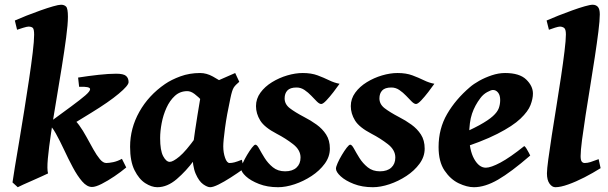

<svg xmlns="http://www.w3.org/2000/svg" viewBox="-20 -762 2541 802"><path d="M517.1 -418.9Q517.1 -404.8 475.8 -370.4Q434.6 -335.9 361.3 -291L260.3 -229L180.2 -246.1L277.3 -317.4Q316.4 -346.2 336.4 -363.5Q356.4 -380.9 356.4 -389.6Q356.4 -401.4 310.5 -399.4L306.2 -438Q349.6 -444.8 392.1 -449.5Q434.6 -454.1 465.3 -454.1Q496.1 -454.1 506.6 -444.8Q517.1 -435.5 517.1 -418.9ZM263.7 -691.9Q263.7 -660.6 256.3 -605.2Q249 -549.8 238 -481.7Q227.1 -413.6 215.1 -342.8Q203.1 -272 193.6 -208.7Q184.1 -145.5 179.9 -99.9Q175.8 -54.2 180.7 -37.6Q173.8 -34.2 156 -26.1Q138.2 -18.1 116.7 -8.5Q95.2 1 77.6 8.8Q60.1 16.6 54.2 20L32.2 0Q34.7 -19 42.2 -64.5Q49.8 -109.9 60.1 -171.1Q70.3 -232.4 81.1 -299.6Q91.8 -366.7 101.3 -429.9Q110.8 -493.2 116.7 -542.7Q122.6 -592.3 122.6 -616.7Q122.6 -641.1 116.5 -646Q110.4 -650.9 99.1 -650.9Q92.8 -650.9 76.2 -645.8Q59.6 -640.6 51.3 -637.7L42 -676.3Q62.5 -685.5 91.1 -696.8Q119.6 -708 149.2 -718.5Q178.7 -729 201.9 -735.6Q225.1 -742.2 234.9 -742.2Q248.5 -742.2 256.1 -734.4Q263.7 -726.6 263.7 -691.9ZM507.3 -62.5Q485.8 -44.4 458 -25.6Q430.2 -6.8 404.8 6.1Q379.4 19 364.3 19Q343.3 19 323.2 -4.2Q303.2 -27.3 284.2 -63Q265.1 -98.6 247.6 -136.5Q230 -174.3 213.1 -204.6Q196.3 -234.9 180.2 -246.1L277.3 -271Q294.9 -260.7 310.8 -238.8Q326.7 -216.8 341.3 -189.9Q356 -163.1 369.9 -138.2Q383.8 -113.3 397.2 -97.2Q410.6 -81.1 423.8 -81.1Q435.1 -81.1 452.9 -84.7Q470.7 -88.4 489.3 -98.6Z M998.5 -57.6Q971.2 -38.1 943.4 -20.3Q915.5 -2.4 892.8 8.8Q870.1 20 857.9 20Q846.2 20 828.6 7.6Q811 -4.9 797.4 -36.1Q783.7 -67.4 783.7 -122.6Q783.7 -133.8 786.9 -159.2Q790 -184.6 794.9 -216.8Q799.8 -249 804.9 -281.2Q810.1 -313.5 814.5 -339.1Q818.8 -364.7 820.8 -376Q823.2 -387.2 839.1 -398.2Q855 -409.2 877.4 -419.7Q899.9 -430.2 922.9 -439.7Q945.8 -449.2 962.4 -457L979.5 -420.4Q962.9 -406.7 956.1 -395.8Q949.2 -384.8 942.4 -351.6Q927.2 -281.7 919.9 -227.1Q912.6 -172.4 912.6 -150.9Q912.6 -124.5 920.2 -102.8Q927.7 -81.1 939 -81.1Q948.7 -81.1 959.7 -84Q970.7 -86.9 990.2 -94.7ZM949.7 -396.5Q939.5 -389.2 928.2 -373.3Q917 -357.4 906.2 -340.1Q895.5 -322.8 886.5 -310.5Q877.4 -298.3 871.1 -298.3Q864.7 -298.3 852.5 -311Q840.3 -323.7 824.7 -340.3Q809.1 -356.9 792.7 -369.4Q776.4 -381.8 761.2 -381.3Q731.4 -380.9 710.2 -361.3Q689 -341.8 675.3 -311.5Q661.6 -281.2 655.3 -247.6Q648.9 -213.9 648.9 -185.1Q648.9 -133.3 661.6 -109.6Q674.3 -85.9 689 -85.9Q702.6 -85.9 729.5 -108.2Q756.3 -130.4 798.3 -189L790.5 -92.3Q757.8 -47.9 718.3 -13.9Q678.7 20 637.2 20Q613.3 20 586.9 3.2Q560.5 -13.7 542 -50.8Q523.4 -87.9 523.4 -148.9Q523.4 -226.1 562 -294.9Q600.6 -363.8 669.4 -411.1Q695.8 -429.2 733.6 -443.1Q771.5 -457 815.9 -457Q842.8 -457 869.1 -442.4Q895.5 -427.7 917 -412.8Q938.5 -397.9 949.7 -396.5Z M1398.4 -412.1Q1388.2 -397.5 1372.8 -377.4Q1357.4 -357.4 1343.3 -342.5Q1329.1 -327.6 1321.8 -327.6Q1314 -327.6 1303.5 -338.1Q1293 -348.6 1280.3 -362.1Q1267.6 -375.5 1252.2 -386Q1236.8 -396.5 1218.8 -396.5Q1191.9 -396.5 1180.4 -384Q1168.9 -371.6 1168.9 -351.1Q1168.9 -326.7 1190.4 -310.1Q1211.9 -293.5 1251 -272.9Q1277.8 -259.3 1302.2 -241.7Q1326.7 -224.1 1342.3 -200Q1357.9 -175.8 1357.9 -141.1Q1357.9 -107.4 1336.4 -78.1Q1314.9 -48.8 1281.5 -26.9Q1248 -4.9 1210.7 7.6Q1173.3 20 1141.6 20Q1096.7 20 1061.8 6.3Q1026.9 -7.3 1007.1 -25.6Q987.3 -43.9 987.3 -57.6Q987.3 -64.9 994.4 -81.1Q1001.5 -97.2 1012 -114.7Q1022.5 -132.3 1032.2 -145Q1042 -157.7 1046.9 -157.7Q1053.7 -157.7 1062.7 -140.9Q1071.8 -124 1085.4 -102.1Q1099.1 -80.1 1119.9 -63.2Q1140.6 -46.4 1170.9 -46.4Q1201.7 -46.4 1218.5 -62Q1235.4 -77.6 1235.4 -104Q1235.4 -135.7 1204.1 -159.9Q1172.9 -184.1 1136.2 -203.1Q1084.5 -230 1066.9 -258.8Q1049.3 -287.6 1049.3 -318.8Q1049.3 -349.6 1067.9 -375Q1086.4 -400.4 1116.2 -418.7Q1146 -437 1179.9 -447Q1213.9 -457 1244.6 -457Q1280.3 -457 1306.4 -447.3Q1332.5 -437.5 1354.5 -426.8Q1376.5 -416 1398.4 -412.1Z M1794.4 -412.1Q1784.2 -397.5 1768.8 -377.4Q1753.4 -357.4 1739.3 -342.5Q1725.1 -327.6 1717.8 -327.6Q1710 -327.6 1699.5 -338.1Q1689 -348.6 1676.3 -362.1Q1663.6 -375.5 1648.2 -386Q1632.8 -396.5 1614.7 -396.5Q1587.9 -396.5 1576.4 -384Q1564.9 -371.6 1564.9 -351.1Q1564.9 -326.7 1586.4 -310.1Q1607.9 -293.5 1647 -272.9Q1673.8 -259.3 1698.2 -241.7Q1722.7 -224.1 1738.3 -200Q1753.9 -175.8 1753.9 -141.1Q1753.9 -107.4 1732.4 -78.1Q1710.9 -48.8 1677.5 -26.9Q1644 -4.9 1606.7 7.6Q1569.3 20 1537.6 20Q1492.7 20 1457.8 6.3Q1422.9 -7.3 1403.1 -25.6Q1383.3 -43.9 1383.3 -57.6Q1383.3 -64.9 1390.4 -81.1Q1397.5 -97.2 1408 -114.7Q1418.5 -132.3 1428.2 -145Q1438 -157.7 1442.9 -157.7Q1449.7 -157.7 1458.7 -140.9Q1467.8 -124 1481.4 -102.1Q1495.1 -80.1 1515.9 -63.2Q1536.6 -46.4 1566.9 -46.4Q1597.7 -46.4 1614.5 -62Q1631.3 -77.6 1631.3 -104Q1631.3 -135.7 1600.1 -159.9Q1568.8 -184.1 1532.2 -203.1Q1480.5 -230 1462.9 -258.8Q1445.3 -287.6 1445.3 -318.8Q1445.3 -349.6 1463.9 -375Q1482.4 -400.4 1512.2 -418.7Q1542 -437 1575.9 -447Q1609.9 -457 1640.6 -457Q1676.3 -457 1702.4 -447.3Q1728.5 -437.5 1750.5 -426.8Q1772.5 -416 1794.4 -412.1Z M2206.1 -371.1Q2206.1 -349.6 2196 -323.2Q2186 -296.9 2154.1 -266.4Q2122.1 -235.8 2057.6 -202.9Q1993.2 -169.9 1883.8 -135.3L1880.4 -190.9Q1944.3 -218.3 1982.2 -239Q2020 -259.8 2038.8 -276.9Q2057.6 -293.9 2063.5 -310.1Q2069.3 -326.2 2069.3 -344.2Q2069.3 -364.3 2060.5 -375.2Q2051.8 -386.2 2039.1 -386.2Q2031.2 -386.2 2014.9 -377.2Q1998.5 -368.2 1986.8 -352.5Q1963.4 -321.8 1951.7 -287.1Q1939.9 -252.4 1939.9 -198.7Q1939.9 -135.3 1960.4 -98.4Q1981 -61.5 2009.3 -61.5Q2030.3 -61.5 2070.6 -83Q2110.8 -104.5 2169.9 -151.9Q2173.8 -149.9 2179.2 -141.1Q2184.6 -132.3 2189.2 -123.5Q2193.8 -114.7 2194.8 -112.3Q2114.7 -43 2060.3 -11.5Q2005.9 20 1959.5 20Q1930.7 20 1896.2 3.7Q1861.8 -12.7 1836.9 -49.6Q1812 -86.4 1812 -147.9Q1812 -224.6 1847.7 -285.9Q1883.3 -347.2 1943.4 -398.4Q1958 -411.1 1981.9 -424.6Q2005.9 -438 2034.2 -447.5Q2062.5 -457 2089.8 -457Q2149.9 -457 2178 -429.9Q2206.1 -402.8 2206.1 -371.1Z M2488.8 -59.6Q2457 -39.6 2421.4 -21.2Q2385.7 -2.9 2353.5 8.5Q2321.3 20 2299.8 20Q2286.1 20 2275.4 5.1Q2264.6 -9.8 2264.6 -38.1Q2264.6 -54.2 2270.3 -96.7Q2275.9 -139.2 2284.9 -196.8Q2293.9 -254.4 2304.2 -318.1Q2314.5 -381.8 2323.5 -441.9Q2332.5 -502 2338.1 -548.6Q2343.8 -595.2 2343.8 -618.2Q2343.8 -640.6 2335.9 -645.8Q2328.1 -650.9 2318.8 -650.9Q2313 -650.9 2298.6 -646.5Q2284.2 -642.1 2272.9 -637.7L2263.2 -676.3Q2283.7 -685.5 2312.3 -696.8Q2340.8 -708 2369.9 -718.5Q2398.9 -729 2422.1 -735.6Q2445.3 -742.2 2455.6 -742.2Q2469.2 -742.2 2477.3 -733.4Q2485.4 -724.6 2485.4 -702.1Q2485.4 -676.8 2479.5 -629.9Q2473.6 -583 2464.6 -523.7Q2455.6 -464.4 2445.3 -401.4Q2435.1 -338.4 2426 -280.3Q2417 -222.2 2411.1 -177.2Q2405.3 -132.3 2405.3 -109.9Q2405.3 -93.3 2409.9 -87.2Q2414.6 -81.1 2422.4 -81.1Q2433.6 -81.1 2446.3 -85Q2459 -88.9 2480.5 -97.2Z"/></svg>

Font: Gentium Book Plus
Style: Bold Italic
Weight: 700
Italic angle: -8°
Designer: Victor Gaultney, Annie Olsen, Iska Routamaa, Becca Hirsbrunner
Foundry: SIL International
Version: Version 6.101